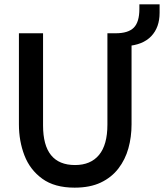

<svg xmlns="http://www.w3.org/2000/svg" viewBox="-20 -853 754 883"><path d="M67 -281V-700H178V-276Q178 -94 325 -94Q397 -94 435.5 -140.5Q474 -187 474 -280V-700H585V-281Q585 -223 570.5 -171Q556 -119 524.5 -78Q493 -37 443.5 -13.5Q394 10 323 10Q231 10 174.5 -31Q118 -72 92.5 -138Q67 -204 67 -281ZM562 -641 512 -684V-700Q570 -700 595.5 -726Q621 -752 621 -812V-833H714V-794Q714 -727 675.5 -686.5Q637 -646 562 -641Z"/></svg>

Font: Haskoy SemiBold
Style: Regular
Weight: 600
Designer: Ertekin Erdin
Foundry: Ertekin Erdin
Version: Version 1.500; ttfautohint (v1.8.3)